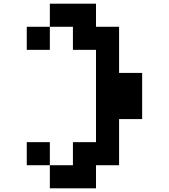

<svg xmlns="http://www.w3.org/2000/svg" viewBox="-20 -895 915 1040"><path d="M500 -875V-750H625V-500H750V-250H625V0H500V125H250V0H375V-125H500V-625H375V-750H250V-875ZM250 -750V-625H125V-750ZM250 0H125V-125H250Z"/></svg>

Font: Dogica Pixel
Style: Bold
Weight: 700
Designer: Roberto Mocci
Version: Version 001.000